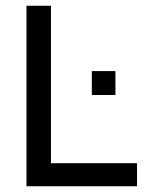

<svg xmlns="http://www.w3.org/2000/svg" viewBox="-20 -647 513 667"><path d="M456 0H72V-627H157V-80H456ZM299 -317V-400H381V-317Z"/></svg>

Font: Blinker
Style: Regular
Weight: 400
Designer: Juergen Huber
Foundry: supertype
Version: 1.017